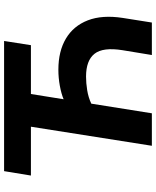

<svg xmlns="http://www.w3.org/2000/svg" viewBox="66 -810 745 916"><g transform="rotate(-90 438.0 -352.5)"><path d="M200 0 291 -577H58L79 -705H700L680 -577H447L422 -421Q448 -432 486 -439Q524 -446 563 -446Q651 -446 711.5 -410Q772 -374 798.5 -305.5Q825 -237 810 -139L788 0H633L656 -140Q671 -233 639 -273.5Q607 -314 530 -314Q499 -314 465 -308.5Q431 -303 401 -289L355 0Z"/></g></svg>

Font: Nunito Sans ExtraBold
Style: Italic
Weight: 800
Italic angle: -9°
Designer: Vernon Adams
Foundry: Vernon Adams
Version: Version 3.006; ttfautohint (v1.8.3)